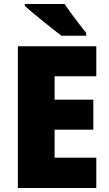

<svg xmlns="http://www.w3.org/2000/svg" viewBox="-20 -947 550 967"><path d="M465 0H70V-714H465V-563H255V-445H450V-294H255V-153H465ZM305 -927Q319 -906 339.5 -878Q360 -850 380.5 -824Q401 -798 414 -781V-767H290Q273 -779 248 -799Q223 -819 195.5 -841Q168 -863 144 -883.5Q120 -904 105 -917V-927Z"/></svg>

Font: Noto Sans Sinhala UI SemiCondensed Black
Style: Regular
Weight: 900
Width: 4
Designer: Jelle Bosma - Monotype Design Team
Foundry: Monotype Imaging Inc.
Version: Version 2.006; ttfautohint (v1.8.4.7-5d5b)